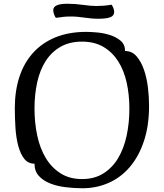

<svg xmlns="http://www.w3.org/2000/svg" viewBox="-20 -990 872 1024"><path d="M420 14Q376 14 330.5 8.5Q285 3 248 -11.5Q211 -26 187.5 -51.5Q164 -77 164 -117Q130 -117 109.5 -143Q89 -169 77.5 -211.5Q66 -254 62.5 -307Q59 -360 59 -414Q59 -505 83.5 -580Q108 -655 156.5 -708.5Q205 -762 276 -791Q347 -820 440 -820Q462 -820 497 -817Q532 -814 565.5 -803.5Q599 -793 623 -773Q647 -753 647 -718Q684 -718 708.5 -689.5Q733 -661 748 -617.5Q763 -574 769 -523Q775 -472 775 -426Q775 -319 747.5 -237Q720 -155 672 -99Q624 -43 559 -14.5Q494 14 420 14ZM418 -35Q484 -35 532 -65.5Q580 -96 610.5 -147.5Q641 -199 655.5 -267Q670 -335 670 -410Q670 -485 655.5 -550Q641 -615 610 -663.5Q579 -712 531.5 -740Q484 -768 417 -768Q351 -768 303 -740.5Q255 -713 224 -665Q193 -617 178.5 -551.5Q164 -486 164 -411Q164 -336 178.5 -267.5Q193 -199 224 -147.5Q255 -96 303 -65.5Q351 -35 418 -35ZM359 -902Q344 -902 334.5 -901.5Q325 -901 317 -900Q309 -899 300 -897.5Q291 -896 278 -895Q273 -901 268.5 -913Q264 -925 264 -936Q264 -970 339 -970Q381 -970 423 -964Q465 -958 493 -958Q510 -958 531.5 -959.5Q553 -961 575 -965Q580 -959 584.5 -947.5Q589 -936 589 -926Q589 -906 568 -898Q547 -890 505 -890Q482 -890 464.5 -892Q447 -894 430.5 -896Q414 -898 397.5 -900Q381 -902 359 -902Z"/></svg>

Font: Milonga
Style: Regular
Weight: 400
Designer: Pablo Impallari, Brenda Gallo, Rodrigo Fuenzalida
Foundry: Pablo Impallari, Brenda Gallo, Rodrigo Fuenzalida
Version: Version 1.000; ttfautohint (v0.93) -l 8 -r 50 -G 200 -x 14 -